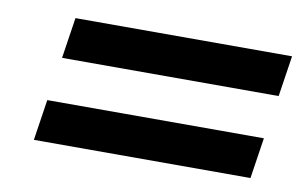

<svg xmlns="http://www.w3.org/2000/svg" viewBox="-43 -497 671 426"><g transform="rotate(10 292.5 -284.0)"><path d="M53 -143H541L555 -235H67ZM83 -333H571L585 -425H97Z"/></g></svg>

Font: Charger Sport
Style: BdExtObl
Weight: 700
Designer: Jasper
Foundry: Cannot Into Space Fonts
Version: Version 1.1